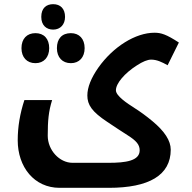

<svg xmlns="http://www.w3.org/2000/svg" viewBox="-20 -661 923 921"><path d="M235 -519C270 -519 292 -544 292 -580C292 -619 270 -641 235 -641C203 -641 178 -623 178 -580C178 -539 203 -519 235 -519ZM266 240H502C694 240 799 180 799 57C799 14 770 -31 711 -80C681 -105 652 -126 625 -143C589 -166 536 -201 536 -228C536 -261 578 -310 636 -347C665 -366 688 -375 705 -375C733 -375 757 -363 784 -348L838 -457C778 -496 753 -504 721 -504C630 -504 523 -437 452 -337C417 -287 399 -242 399 -203C399 -158 421 -125 495 -76C532 -51 563 -31 591 -13C634 14 650 33 650 60C650 111 582 120 501 120H328C265 120 209 59 209 -10C209 -83 213 -126 230 -181H97C76 -117 65 -53 65 12C65 140 144 240 266 240ZM150 -358C190 -358 216 -386 216 -430C216 -475 191 -502 150 -502C109 -502 83 -475 83 -430C83 -386 109 -358 150 -358ZM320 -358C360 -358 386 -386 386 -430C386 -475 360 -502 320 -502C277 -502 253 -475 253 -430C253 -386 279 -358 320 -358Z"/></svg>

Font: Noto Kufi Arabic
Style: Bold
Weight: 700
Designer: Monotype Design Team, David Williams, Khaled Hosny
Foundry: Google LLC
Version: Version 2.109